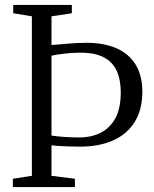

<svg xmlns="http://www.w3.org/2000/svg" viewBox="-20 -763 630 783"><path d="M110 -46V-696.5L34 -709V-743H273V-709L190 -696.5V-579.5Q205.5 -580.5 222.2 -582Q239 -583.5 256.8 -585Q274.5 -586.5 293.5 -587.5Q312.5 -588.5 333 -588.5Q405.5 -588.5 456.5 -565.5Q507.5 -542.5 534 -498Q560.5 -453.5 560.5 -389.5Q560.5 -316 529.5 -266Q498.5 -216 441.5 -190.5Q384.5 -165 306.5 -165Q284 -165 262.5 -165.8Q241 -166.5 222.2 -167.5Q203.5 -168.5 190 -170.5V-46L285.5 -34V0H32.5V-34ZM303 -202.5Q353 -202.5 391 -221.8Q429 -241 450.8 -281.5Q472.5 -322 472.5 -386Q472.5 -438.5 455.5 -475Q438.5 -511.5 401.2 -530.2Q364 -549 303 -548Q272.5 -548 241.8 -544.2Q211 -540.5 190 -536V-210Q218 -206 247.5 -204.2Q277 -202.5 303 -202.5Z"/></svg>

Font: Merriweather 60pt Light
Style: Regular
Weight: 300
Version: Version 2.100